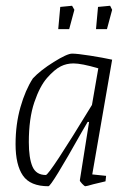

<svg xmlns="http://www.w3.org/2000/svg" viewBox="-20 -637 453 666"><path d="M300 -32 348 -27 346 -8 304 2Q280 9 276 9Q273 9 264.5 0Q256 -9 257 -12L289 -214H284L263 -178Q158 9 148 9Q85 9 59.5 -28Q34 -65 34 -137Q34 -206 51 -265.5Q68 -325 94 -365Q120 -393 166.5 -422Q213 -451 230 -451Q248 -451 292.5 -444Q337 -437 369 -430ZM299 -273 321 -400Q263 -417 235 -417Q211 -417 191 -407Q169 -396 143.5 -367Q118 -338 99 -282Q80 -226 80 -144Q80 -89 92.5 -59.5Q105 -30 139 -30Q151 -30 299 -273ZM189 -613 230 -617 238 -603 220 -536H182ZM320 -613 362 -617 369 -603 351 -536H313Z"/></svg>

Font: Grenze ExtraLight
Style: Italic
Weight: 275
Italic angle: -10°
Designer: Renata Polastri
Foundry: Omnibus-Type
Version: Version 1.002; ttfautohint (v1.8)